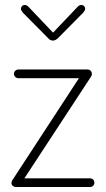

<svg xmlns="http://www.w3.org/2000/svg" viewBox="-20 -751 425 771"><path d="M44 0Q37 0 31.5 -4.5Q26 -9 26 -16Q26 -18 27 -22Q28 -26 30 -28L297 -437H54Q47 -437 41.5 -442Q36 -447 36 -454Q36 -462 41.5 -467Q47 -472 54 -472H331Q339 -472 344 -467Q349 -462 349 -454Q349 -449 346 -444L78 -35H341Q349 -35 354 -30Q359 -25 359 -17Q359 -10 354 -5Q349 0 341 0ZM193 -588Q181 -588 172 -599L72 -700Q68 -705 66 -708.5Q64 -712 64 -716Q64 -721 68 -726Q72 -731 79 -731Q88 -731 95 -723L193 -620L291 -723Q298 -731 307 -731Q314 -731 318 -726Q322 -721 322 -716Q322 -712 320 -708.5Q318 -705 314 -700L214 -599Q203 -588 193 -588Z"/></svg>

Font: Dosis ExtraLight ExtraLight
Style: Regular
Weight: 250
Version: Version 3.001; ttfautohint (v1.8.2)